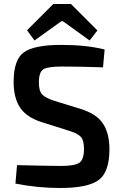

<svg xmlns="http://www.w3.org/2000/svg" viewBox="-20 -926 610 958"><path d="M334 -906 466 -774 427 -724 294 -820H286L152 -724L115 -775L246 -906ZM285 -702Q412 -702 502 -679L494 -590Q380 -594 289 -594Q220 -594 197 -580.5Q174 -567 174 -515Q174 -472 190.5 -454.5Q207 -437 251 -423L384 -382Q463 -357 494.5 -308.5Q526 -260 526 -181Q526 -67 472 -27.5Q418 12 281 12Q167 12 57 -10L65 -102Q240 -98 284 -98Q353 -98 376 -114Q399 -130 399 -182Q399 -226 383.5 -243Q368 -260 326 -273L187 -317Q112 -341 80 -389.5Q48 -438 48 -517Q48 -630 100.5 -666Q153 -702 285 -702Z"/></svg>

Font: Exo 2 Semi Bold
Style: Regular
Weight: 600
Designer: Natanael Gama
Version: Version 1.001;PS 001.001;hotconv 1.0.88;makeotf.lib2.5.64775